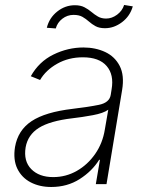

<svg xmlns="http://www.w3.org/2000/svg" viewBox="-20 -746 589 778"><path d="M187.5 11.7Q140.6 11.7 104.4 -7.1Q68.2 -25.9 50.4 -62.1Q32.7 -98.4 40.8 -150.2Q52.6 -218.4 108 -255.1Q163.4 -291.9 274.5 -305Q338.1 -312.5 380.7 -321.2Q423.3 -329.9 428.6 -361.2L432.2 -383.9Q442.5 -443.2 412.1 -478.5Q381.7 -513.8 315.7 -513.8Q257.8 -513.8 211.6 -487.7Q165.5 -461.6 142.4 -421.9L104.8 -437.1Q137.8 -496.1 196.4 -524.9Q255 -553.6 318.2 -553.6Q366.8 -553.6 406.1 -535.3Q445.3 -517 465 -478.9Q484.7 -440.7 474.8 -381L411.6 0H368.3L384.9 -98.4H381.7Q353.3 -52.6 302.9 -20.4Q252.5 11.7 187.5 11.7ZM195.7 -28.4Q246.8 -28.4 291 -53.4Q335.2 -78.5 365.6 -122.2Q396 -165.8 404.8 -221.2L418.7 -301.5Q399.5 -287.3 356.4 -279.3Q313.2 -271.3 273.1 -266.7Q182.2 -256 137.4 -227.8Q92.7 -199.6 83.8 -148.8Q74.9 -93 106.7 -60.7Q138.5 -28.4 195.7 -28.4ZM206 -630.7 169.7 -633.5Q179.7 -673.7 211.8 -699.2Q244 -724.8 283.4 -724.8Q306.5 -724.8 322.1 -716.6Q337.7 -708.5 350.3 -697.8Q362.9 -687.1 376.8 -679Q390.6 -670.8 410.2 -670.8Q433.2 -670.8 454.4 -686.4Q475.5 -702.1 483 -725.9L518.1 -720.2Q506.7 -680.4 474.4 -656.1Q442.1 -631.7 405.5 -631.7Q382.1 -631.7 367.2 -639.9Q352.3 -648.1 340.4 -658.7Q328.5 -669.4 314.3 -677.6Q300.1 -685.7 278.1 -685.7Q252.8 -685.7 232.6 -670.1Q212.4 -654.5 206 -630.7Z"/></svg>

Font: Inter Extra Light  BETA
Style: Italic
Weight: 200
Italic angle: 9.39999°
Designer: Rasmus Andersson
Foundry: rsms
Version: Version 3.011;git-f93a4a705